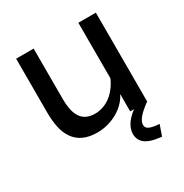

<svg xmlns="http://www.w3.org/2000/svg" viewBox="-166 -654 937 978"><g transform="rotate(-30 303.0 -165.0)"><path d="M432 0V-102Q418 -74 396.5 -53.5Q375 -33 349 -19Q323 -5 294 2.5Q265 10 235 10Q186 10 152.5 -6Q119 -22 99 -51.5Q79 -81 71 -120Q63 -159 63 -205V-523H166V-225Q166 -195 171 -168Q176 -141 188 -121Q200 -101 221 -90Q242 -79 273 -79Q297 -79 321 -87.5Q345 -96 365 -111.5Q385 -127 401.5 -149Q418 -171 429 -196V-523H532V0ZM386 108Q386 75 409.5 43.5Q433 12 482 -19H512L531 0Q490 30 472 52Q454 74 454 92Q454 112 474 120Q494 128 530 130L508 193Q471 189 447 181Q423 173 410 161.5Q397 150 391.5 136Q386 122 386 108Z"/></g></svg>

Font: Rising Sun Medium
Style: Regular
Weight: 500
Designer: Matt McInerney, Pablo Impallari, Rodrigo Fuenzalida (Raleway font), Stephen Hutchings (Greek), Cristiano Sobral (main ch
Foundry: The Rising Sun Project Authors
Version: Version 4.327; ttfautohint (v1.8.4.7-5d5b-dirty)